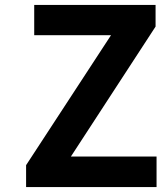

<svg xmlns="http://www.w3.org/2000/svg" viewBox="-20 -760 656 780"><path d="M86 0V-89L431 -617H119V-740H612V-652L268 -124H616V0Z"/></svg>

Font: NotoSansHansBold
Style: Bold
Weight: 700
Designer: Ryoko NISHIZUKA  (kana & ideographs); Paul D. Hunt (Latin, Greek & Cyrillic); Wenlong ZHANG  (bopomofo); Sandoll Communi
Foundry: Adobe Systems Incorporated
Version: Version 1.00;December 8, 2021;FontCreator 13.0.0.2675 64-bit